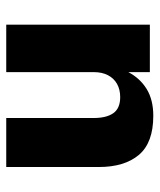

<svg xmlns="http://www.w3.org/2000/svg" viewBox="32 -543 511 615"><g transform="rotate(90 287.5 -235.5)"><path d="M358 -280V0H515V-296Q515 -379 476 -425Q437 -471 351 -471Q300 -471 265.5 -450Q231 -429 211 -391V-460H59V0H211V-280Q211 -307 221 -326Q231 -345 249 -355Q267 -365 291 -365Q327 -365 342.5 -343Q358 -321 358 -280Z"/></g></svg>

Font: Jost
Style: Bold
Weight: 700
Version: Version 3.710